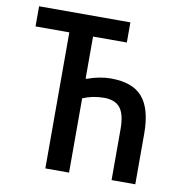

<svg xmlns="http://www.w3.org/2000/svg" viewBox="-79 -771 798 845"><g transform="rotate(10 320.0 -349.0)"><path d="M179 -608H28V-698H436V-608H285V-420H290Q345 -440 395 -440Q493 -440 537 -388Q581 -336 581 -226V0H475V-228Q475 -293 452.5 -322Q430 -351 380 -351Q330 -351 285 -332V0H179Z"/></g></svg>

Font: Writer Medium
Style: Regular
Weight: 500
Monospace: yes
Designer: Mike Abbink, Paul van der Laan, Pieter van Rosmalen
Foundry: Bold Monday
Version: Version 2.001 2020